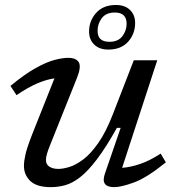

<svg xmlns="http://www.w3.org/2000/svg" viewBox="-20 -760 722 790"><path d="M411.5 -45 476.5 -234H461Q416 -153.5 379 -104.8Q342 -56 310.2 -31.2Q278.5 -6.5 249 1.8Q219.5 10 189 10Q131.5 10 105 -15Q78.5 -40 78.5 -78Q78.5 -97 85 -125.5Q91.5 -154 113.5 -210L204 -437.5Q172.5 -433.5 133.2 -416.8Q94 -400 48 -368.5L23 -406.5Q82.5 -455.5 127.2 -480.2Q172 -505 204.8 -513.5Q237.5 -522 260.5 -522Q293.5 -522 304.2 -503.5Q315 -485 296.5 -439L184.5 -159Q177.5 -141.5 173.2 -126.8Q169 -112 169 -101.5Q169 -83.5 183.2 -74.2Q197.5 -65 220 -65Q239.5 -65 266.2 -73.2Q293 -81.5 323.5 -104.8Q354 -128 385 -172.5Q416 -217 444 -289L530.5 -512H627L482.5 -69.5Q515 -71.5 555.5 -85Q596 -98.5 641 -128L662.5 -92Q584 -28.5 531.2 -9.2Q478.5 10 450 10Q392.5 10 411.5 -45ZM457 -739.5Q494 -739.5 515 -719Q536 -698.5 536 -665.5Q536 -620.5 507 -588.2Q478 -556 425.5 -556Q389 -556 367.8 -576.5Q346.5 -597 346.5 -630Q346.5 -675 375.8 -707.2Q405 -739.5 457 -739.5ZM430 -588Q466 -588 483.5 -611Q501 -634 501 -662Q501 -708.5 452.5 -708.5Q416.5 -708.5 399 -685.5Q381.5 -662.5 381.5 -633Q381.5 -588 430 -588Z"/></svg>

Font: Newsreader Caption
Style: Italic
Weight: 400
Italic angle: -17°
Designer: Hugues Gentile
Foundry: Production Type
Version: Version 1.001